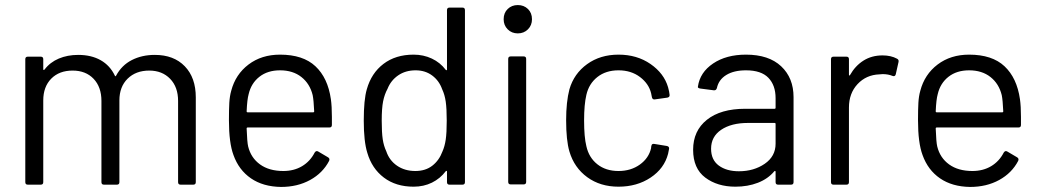

<svg xmlns="http://www.w3.org/2000/svg" viewBox="-20 -730 4117 759"><path d="M754 -345V-10Q754 0 744 0H694Q684 0 684 -10V-331Q684 -386 652.5 -418.5Q621 -451 570 -451Q517 -451 484.5 -419Q452 -387 452 -333V-10Q452 0 442 0H391Q381 0 381 -10V-331Q381 -386 350 -418.5Q319 -451 267 -451Q214 -451 182.5 -419Q151 -387 151 -333V-10Q151 0 141 0H90Q80 0 80 -10V-496Q80 -506 90 -506H141Q151 -506 151 -496V-456Q151 -454 152.5 -453.5Q154 -453 156 -455Q178 -484 212.5 -498.5Q247 -513 289 -513Q341 -513 378 -492Q415 -471 434 -431Q436 -426 439 -431Q461 -472 501 -492.5Q541 -513 592 -513Q667 -513 710.5 -468Q754 -423 754 -345Z M1292 -268V-236Q1292 -226 1282 -226H959Q955 -226 955 -222Q957 -167 961 -151Q972 -106 1008 -80Q1044 -54 1100 -54Q1142 -54 1174 -73Q1206 -92 1224 -127Q1230 -136 1238 -131L1277 -108Q1285 -103 1281 -94Q1256 -46 1206 -18.5Q1156 9 1091 9Q1020 8 972 -25Q924 -58 903 -117Q885 -165 885 -255Q885 -297 886.5 -323.5Q888 -350 894 -371Q911 -436 962.5 -475Q1014 -514 1087 -514Q1178 -514 1227 -468Q1276 -422 1288 -338Q1292 -310 1292 -268ZM963 -358Q957 -337 955 -290Q955 -286 959 -286H1218Q1222 -286 1222 -290Q1220 -335 1216 -354Q1205 -399 1171.5 -425.5Q1138 -452 1087 -452Q1038 -452 1005.5 -426.5Q973 -401 963 -358Z M1757 -700H1808Q1818 -700 1818 -690V-10Q1818 0 1808 0H1757Q1747 0 1747 -10V-52Q1747 -54 1745.5 -54.5Q1744 -55 1742 -53Q1720 -24 1687.5 -8Q1655 8 1615 8Q1545 8 1497.5 -28Q1450 -64 1432 -126Q1418 -171 1418 -253Q1418 -336 1430 -377Q1448 -441 1496 -477.5Q1544 -514 1615 -514Q1654 -514 1687 -498.5Q1720 -483 1742 -454Q1744 -452 1745.5 -452.5Q1747 -453 1747 -455V-690Q1747 -700 1757 -700ZM1746 -253Q1746 -301 1742 -328.5Q1738 -356 1728 -377Q1716 -411 1688.5 -431.5Q1661 -452 1623 -452Q1583 -452 1554 -432Q1525 -412 1512 -379Q1500 -357 1494.5 -329.5Q1489 -302 1489 -253Q1489 -206 1493 -179.5Q1497 -153 1507 -132Q1519 -96 1549.5 -75Q1580 -54 1622 -54Q1662 -54 1689 -75Q1716 -96 1729 -131Q1738 -151 1742 -178Q1746 -205 1746 -253Z M1971 -654Q1971 -679 1987 -694.5Q2003 -710 2027 -710Q2051 -710 2067 -694.5Q2083 -679 2083 -654Q2083 -630 2067 -614Q2051 -598 2027 -598Q2003 -598 1987 -614Q1971 -630 1971 -654ZM1989 -11V-497Q1989 -507 1999 -507H2050Q2060 -507 2060 -497V-11Q2060 -1 2050 -1H1999Q1989 -1 1989 -11Z M2231 -131Q2218 -175 2218 -255Q2218 -327 2231 -377Q2249 -439 2301 -476.5Q2353 -514 2425 -514Q2498 -514 2551.5 -477Q2605 -440 2621 -385Q2626 -367 2627 -355V-353Q2627 -346 2618 -344L2568 -337H2566Q2559 -337 2557 -346L2554 -361Q2545 -399 2510 -425.5Q2475 -452 2425 -452Q2375 -452 2341.5 -425.5Q2308 -399 2298 -355Q2289 -317 2289 -254Q2289 -188 2298 -152Q2308 -107 2341.5 -80.5Q2375 -54 2425 -54Q2474 -54 2509.5 -79.5Q2545 -105 2554 -145V-149L2555 -153Q2556 -163 2567 -161L2616 -153Q2626 -151 2625 -142L2621 -122Q2606 -64 2552 -28Q2498 8 2425 8Q2353 8 2301.5 -29.5Q2250 -67 2231 -131Z M3117 -346V-10Q3117 0 3107 0H3056Q3046 0 3046 -10V-51Q3046 -53 3044.5 -54Q3043 -55 3041 -53Q3016 -23 2976 -7.5Q2936 8 2887 8Q2816 8 2768 -28Q2720 -64 2720 -138Q2720 -213 2774.5 -256.5Q2829 -300 2926 -300H3042Q3046 -300 3046 -304V-342Q3046 -393 3017.5 -422.5Q2989 -452 2929 -452Q2881 -452 2851 -433.5Q2821 -415 2814 -382Q2811 -372 2802 -373L2748 -380Q2737 -382 2739 -388Q2747 -444 2799 -479Q2851 -514 2929 -514Q3019 -514 3068 -468Q3117 -422 3117 -346ZM3046 -162V-240Q3046 -244 3042 -244H2937Q2871 -244 2831 -217Q2791 -190 2791 -142Q2791 -98 2821.5 -75.5Q2852 -53 2901 -53Q2960 -53 3003 -82.5Q3046 -112 3046 -162Z M3526 -498Q3534 -494 3532 -485L3521 -436Q3518 -426 3508 -430Q3491 -437 3469 -437L3456 -436Q3404 -434 3370 -397.5Q3336 -361 3336 -305V-10Q3336 0 3326 0H3275Q3265 0 3265 -10V-496Q3265 -506 3275 -506H3326Q3336 -506 3336 -496V-435Q3336 -432 3337.5 -431.5Q3339 -431 3340 -433Q3361 -470 3393.5 -490.5Q3426 -511 3469 -511Q3502 -511 3526 -498Z M4016 -268V-236Q4016 -226 4006 -226H3683Q3679 -226 3679 -222Q3681 -167 3685 -151Q3696 -106 3732 -80Q3768 -54 3824 -54Q3866 -54 3898 -73Q3930 -92 3948 -127Q3954 -136 3962 -131L4001 -108Q4009 -103 4005 -94Q3980 -46 3930 -18.5Q3880 9 3815 9Q3744 8 3696 -25Q3648 -58 3627 -117Q3609 -165 3609 -255Q3609 -297 3610.5 -323.5Q3612 -350 3618 -371Q3635 -436 3686.5 -475Q3738 -514 3811 -514Q3902 -514 3951 -468Q4000 -422 4012 -338Q4016 -310 4016 -268ZM3687 -358Q3681 -337 3679 -290Q3679 -286 3683 -286H3942Q3946 -286 3946 -290Q3944 -335 3940 -354Q3929 -399 3895.5 -425.5Q3862 -452 3811 -452Q3762 -452 3729.5 -426.5Q3697 -401 3687 -358Z"/></svg>

Font: Amber EN
Style: Regular
Weight: 400
Designer: Jeremy Tribby
Foundry: Tribby Type Co.
Version: Version 1.403 November 24, 2021